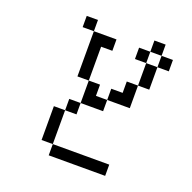

<svg xmlns="http://www.w3.org/2000/svg" viewBox="-166 -1025 1333 1333"><g transform="rotate(20 500.0 -359.0)"><path d="M667 -692.4V-776.4H750V-692.4ZM250 -776.4V-859.4H333V-776.4ZM250 57.6V-192.4H333V-276.4H417V-192.4H333V57.6ZM750 -692.4H833V-526.4H750ZM833 -692.4V-776.4H750V-859.4H833V-776.4H917V-692.4ZM417 -276.4V-442.4H333V-776.4H500V-692.4H417V-442.4H500V-359.4H583V-276.4ZM750 -526.4V-359.4H583V-442.4H667V-526.4ZM333 57.6H750V140.6H333Z"/></g></svg>

Font: KH Dot kagurazaka 12
Style: Regular
Weight: 400
Designer: Original version for X68000 by Keitarou Hiraki (http://hp.vector.co.jp/authors/VA000874/) / TrueType conversion by Homem
Version: Version 1.00.20150527